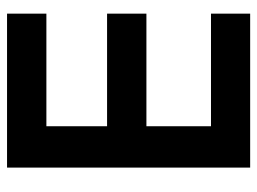

<svg xmlns="http://www.w3.org/2000/svg" viewBox="-114 -626 740 553"><g transform="rotate(-90 256.5 -350.0)"><path d="M49.8 0V-700.2H493.2V-586.9H168.9V-412.1H493.2V-298.8H168.9V-112.8H493.2V0Z"/></g></svg>

Font: Cakra Normal
Style: Regular
Weight: 400
Designer: Lucia Kollert, Vojtech Kollert
Foundry: OoM Type
Version: Version 1.000;Glyphs 3.1.1 (3148)